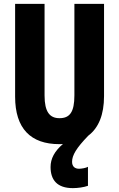

<svg xmlns="http://www.w3.org/2000/svg" viewBox="-20 -734 614 991"><path d="M352 101C352 68 373 31 436 -34C489 -74 517 -142 517 -238V-714H364V-242C364 -155 340 -124 287 -124C237 -124 210 -156 210 -241V-714H58V-235C58 -70 139 10 286 10C292 10 299 10 305 9C261 47 241 85 241 128C241 195 275 237 356 237C380 237 412 233 434 225V127C424 133 401 137 388 137C367 137 352 126 352 101Z"/></svg>

Font: Noto Sans Thai Looped ExtraCondensed ExtraBold
Style: Regular
Weight: 800
Width: 2
Designer: Sasikarn Vongin, Ben Mitchell
Foundry: The Fontpad Ltd
Version: Version 1.001